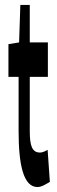

<svg xmlns="http://www.w3.org/2000/svg" viewBox="-20 -740 228 774"><path d="M131 14C148 14 166 2 181 -7L172 -136C164 -131 151 -125 142 -125C110 -125 100 -150 100 -213V-430H173V-569H100V-720H62L57 -569L14 -562V-430H55V-211C55 -77 74 14 131 14Z"/></svg>

Font: 寒蝉无机体 CompactMedium
Style: Regular
Weight: 500
Width: 3
Designer: ChillTanhei {Warren2060}; 
Source Han Sans {Ryoko NISHIZUKA 西塚涼子 (kana, bopomofo & ideographs); Paul D. Hunt (Latin, Gre
Foundry: ChillType&Adobe
Version: Version 1.000;Glyphs 3.1.1 (3135)